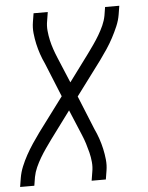

<svg xmlns="http://www.w3.org/2000/svg" viewBox="-79 -563 631 821"><g transform="rotate(-5 237.0 -152.5)"><path d="M-26 215 -20 178Q-16 153 -6 128.5Q4 104 17 80.5Q30 57 45 34.5Q60 12 76 -10L185 -156L126 -301Q116 -322 108.5 -344Q101 -366 96 -388.5Q91 -411 88.5 -435Q86 -459 90 -483L96 -520H157L151 -483Q147 -462 149 -440.5Q151 -419 155.5 -399Q160 -379 166.5 -360Q173 -341 181 -322L227 -212L313 -328Q326 -346 339 -364.5Q352 -383 363.5 -402.5Q375 -422 384 -442Q393 -462 397 -483L403 -520H464L458 -483Q454 -458 443.5 -433.5Q433 -409 420.5 -385.5Q408 -362 393 -339.5Q378 -317 362 -295L253 -149L312 -4Q322 17 329.5 39Q337 61 342 83.5Q347 106 349.5 130Q352 154 348 178L342 215H281L287 178Q291 157 289 135.5Q287 114 282 94Q277 74 271 55Q265 36 257 17L211 -93L125 23Q112 41 99 59.5Q86 78 74.5 97.5Q63 117 54 137Q45 157 41 178L35 215Z"/></g></svg>

Font: Iosevka Term Curly Light
Style: Italic
Weight: 300
Italic angle: -9°
Designer: Belleve Invis
Foundry: Belleve Invis
Version: Version 32.3.0